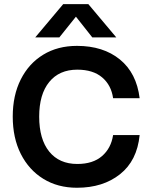

<svg xmlns="http://www.w3.org/2000/svg" viewBox="-20 -876 717 904"><path d="M277.5 -856.5H396L527.5 -700H414.5L337.5 -797.5L259.5 -700H146ZM40 -327Q40 -427 77.8 -502Q115.5 -577 183.5 -618.5Q251.5 -660 342.5 -660Q466 -660 544.5 -596Q623 -532 637.5 -413.5H512.5Q504 -475 461 -511.5Q418 -548 344 -548Q259 -548 211.8 -490Q164.5 -432 164.5 -327Q164.5 -220.5 211.8 -162.2Q259 -104 344 -104Q417.5 -104 460.2 -141Q503 -178 512.5 -240H637.5Q625.5 -119.5 545.2 -55.8Q465 8 342.5 8Q252 8 184 -34Q116 -76 78 -151.2Q40 -226.5 40 -327Z"/></svg>

Font: Overused Grotesk SemiBold
Style: Regular
Weight: 610
Version: Version 0.004